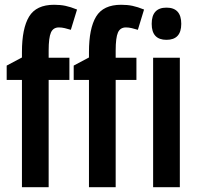

<svg xmlns="http://www.w3.org/2000/svg" viewBox="-20 -785 834 805"><path d="M271 -450H184V0H72V-450H8V-510L72 -544V-567Q72 -666 102 -715.5Q132 -765 207 -765Q233 -765 254.5 -760.5Q276 -756 303 -745L277 -660Q264 -664 251.5 -667Q239 -670 227 -670Q203 -670 193.5 -648.5Q184 -627 184 -573V-543H271ZM552 -450H465V0H353V-450H289V-510L353 -544V-567Q353 -666 383 -715.5Q413 -765 488 -765Q514 -765 535.5 -760.5Q557 -756 584 -745L558 -660Q545 -664 532.5 -667Q520 -670 508 -670Q484 -670 474.5 -648.5Q465 -627 465 -573V-543H552ZM678 -753Q740 -753 740 -685Q740 -618 678 -618Q616 -618 616 -685Q616 -753 678 -753ZM734 -543V0H622V-543Z"/></svg>

Font: Noto Sans ExtraCondensed SemiBold
Style: Regular
Weight: 600
Width: 2
Designer: Monotype Design Team
Foundry: Monotype Imaging Inc.
Version: Version 2.013; ttfautohint (v1.8.4.7-5d5b)